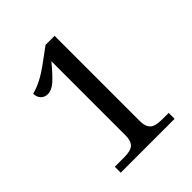

<svg xmlns="http://www.w3.org/2000/svg" viewBox="-200 -839 960 960"><g transform="rotate(-45 279.5 -359.0)"><path d="M96.2 -42H163.1Q210 -42 227.5 -59.3Q245.1 -76.7 245.1 -113.8V-639.2Q200.2 -585 171.9 -560.1Q143.6 -535.2 116.2 -535.2Q94.2 -535.2 80.1 -550Q65.9 -564.9 65.9 -588.9Q98.1 -597.2 131.6 -614.3Q165 -631.3 211.9 -666L282.2 -717.8H346.2V-113.8Q346.2 -76.7 364 -59.3Q381.8 -42 428.2 -42H477.1V0H96.2Z"/></g></svg>

Font: Noto Serif Telugu
Style: Regular
Weight: 400
Designer: Indian Type Foundry
Foundry: Monotype Imaging Inc.
Version: Version 1.01